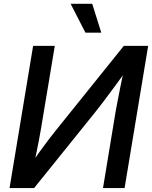

<svg xmlns="http://www.w3.org/2000/svg" viewBox="-20 -962 778 982"><path d="M617.2 0H506.8L571.3 -391.1Q575.2 -411.1 581.5 -445.3Q587.9 -479.5 597.2 -525.6Q606.4 -571.8 618.7 -627L633.8 -611.8Q594.2 -557.6 563.5 -515.6Q532.7 -473.6 508.8 -442.1Q484.9 -410.6 465.8 -386.7L154.3 0H28.8L149.4 -727.5H260.3L189.5 -302.7Q186 -281.2 179.4 -246.6Q172.9 -211.9 164.8 -173.3Q156.7 -134.8 148.9 -100.6L138.2 -120.6Q161.1 -156.2 185.1 -189.2Q209 -222.2 229.7 -249.3Q250.5 -276.4 265.1 -294.4L613.3 -727.5H737.8ZM417 -794.9 341.3 -942.4H451.7L498 -794.9Z"/></svg>

Font: Inter 24pt Medium
Style: Italic
Weight: 500
Italic angle: -9.3988°
Designer: Rasmus Andersson
Foundry: rsms
Version: Version 4.001;git-66647c0bb